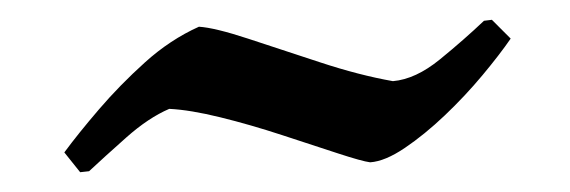

<svg xmlns="http://www.w3.org/2000/svg" viewBox="-20 -343 576 194"><path d="M61 -169 45 -189Q59 -208 80 -232.5Q101 -257 126.5 -280Q152 -303 181 -316Q197 -315 230.5 -304Q264 -293 303.5 -280Q343 -267 377 -261Q400 -263 424.5 -283Q449 -303 469 -322L477 -323L496 -304Q485 -288 467.5 -267Q450 -246 429.5 -226.5Q409 -207 389 -193.5Q369 -180 354 -179Q346 -180 321.5 -188Q297 -196 265 -206.5Q233 -217 202.5 -224.5Q172 -232 151 -233Q130 -224 107.5 -204Q85 -184 70 -170Z"/></svg>

Font: Labrada SemiBold
Style: Italic
Weight: 600
Italic angle: -7°
Designer: Mercedes Jáuregui
Foundry: Omnibus-Type Team
Version: Version 1.000; ttfautohint (v1.8.4.7-5d5b)